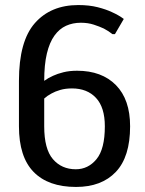

<svg xmlns="http://www.w3.org/2000/svg" viewBox="-20 -730 575 760"><path d="M55 -410Q55 -567 118 -638.5Q181 -710 290 -710Q333 -710 366.5 -701.5Q400 -693 423 -682Q450 -670 470 -655L435 -595H425Q410 -607 391 -617Q374 -625 351 -632.5Q328 -640 300 -640Q268 -640 241.5 -628Q215 -616 195.5 -589Q176 -562 165.5 -518Q155 -474 155 -410Q170 -421 190 -430Q207 -438 231 -444Q255 -450 285 -450Q383 -450 439 -393Q495 -336 495 -230Q495 -109 438.5 -49.5Q382 10 281 10Q171 10 113 -49.5Q55 -109 55 -230ZM265 -380Q239 -380 218.5 -374Q198 -368 184 -360Q167 -351 155 -340V-230Q155 -140 189.5 -100Q224 -60 280 -60Q329 -60 362 -100Q395 -140 395 -230Q395 -305 360 -342.5Q325 -380 265 -380Z"/></svg>

Font: Scada
Style: Regular
Weight: 400
Designer: Jovanny Lemonad
Foundry: Jovanny Lemonad
Version: Version 3.005; ttfautohint (v0.91) -l 8 -r 50 -G 200 -x 0 -w